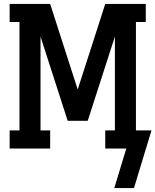

<svg xmlns="http://www.w3.org/2000/svg" viewBox="-20 -755 790 976"><path d="M561 201 622 0H515V-92H564V-569L426 -141H324L186 -569V-92H235V0H29V-92H79V-643H29V-735H235L375 -300L515 -735H721V-643H671V-92H750L661 201Z"/></svg>

Font: Iosevka Etoile Semibold
Style: Regular
Weight: 600
Designer: Belleve Invis
Foundry: Belleve Invis
Version: Version 22.1.2; ttfautohint (v1.8.4)